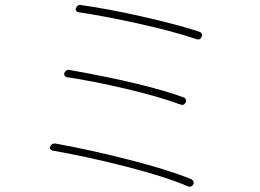

<svg xmlns="http://www.w3.org/2000/svg" viewBox="-20 -749 1040 768"><path d="M293 -700.2Q287.1 -701.2 284.2 -706.1Q281.2 -710.9 284.2 -716.8Q289.1 -729.5 301.8 -729.5Q303.7 -729.5 305.7 -728.5Q406.2 -714.8 547.4 -683.1Q688.5 -651.4 777.3 -622.1Q784.2 -620.1 786.1 -614.3Q788.1 -611.3 788.1 -608.4Q788.1 -605.5 786.1 -601.6Q780.3 -586.9 764.6 -592.8Q675.8 -623 537.6 -653.8Q399.4 -684.6 293 -700.2ZM247.1 -440.4Q241.2 -441.4 238.3 -446.8Q235.4 -452.1 237.3 -457Q243.2 -469.7 254.9 -469.7Q256.8 -469.7 259.8 -468.8Q562.5 -415 714.8 -359.4Q720.7 -357.4 723.1 -351.6Q725.6 -345.7 722.7 -339.8Q715.8 -325.2 701.2 -331.1Q617.2 -362.3 484.4 -393.6Q351.6 -424.8 247.1 -440.4ZM190.4 -146.5Q184.6 -147.5 181.6 -152.3Q179.7 -155.3 179.7 -158.2Q179.7 -160.2 180.7 -163.1Q186.5 -174.8 197.3 -174.8Q200.2 -174.8 202.1 -174.8Q333 -151.4 491.2 -111.3Q649.4 -71.3 745.1 -32.2Q751 -29.3 753.9 -23.4Q754.9 -20.5 754.9 -18.6Q754.9 -14.6 752.9 -11.7Q748 -2 739.3 -2Q736.3 -2 731.4 -3.9Q639.6 -43 481 -83.5Q322.3 -124 190.4 -146.5Z"/></svg>

Font: Gen Jyuu Gothic ExtraLight
Style: Regular
Weight: 100
Designer: [Source Han Sans]
Ryoko NISHIZUKA  (kana & ideographs); Paul D. Hunt (Latin, Greek & Cyrillic); Wenlong ZHANG  (bopomofo
Version: Version 1.002.20150607